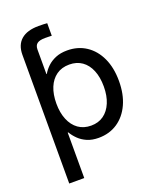

<svg xmlns="http://www.w3.org/2000/svg" viewBox="-168 -828 925 1132"><g transform="rotate(-20 295.0 -262.5)"><path d="M66.9 -430.2V-603Q66.9 -665.5 104.7 -698Q142.6 -730.5 213.9 -730.5Q231.9 -730.5 245.1 -730Q258.3 -729.5 268.1 -728.5V-649.9Q260.3 -650.4 247.3 -650.6Q234.4 -650.9 226.6 -650.9Q191.9 -650.9 176.5 -639.4Q161.1 -627.9 161.1 -602.5V-430.2ZM66.9 204.1V-529.3H158.7V-448.2H163.6Q176.8 -471.2 198 -491.5Q219.2 -511.7 250.2 -524.7Q281.2 -537.6 322.8 -537.6Q390.1 -537.6 441.2 -503.9Q492.2 -470.2 520.8 -408.7Q549.3 -347.2 549.3 -264.2Q549.3 -181.2 521 -119.4Q492.7 -57.6 441.7 -23.4Q390.6 10.7 323.2 10.7Q282.2 10.7 251.7 -2.4Q221.2 -15.6 200 -36.4Q178.7 -57.1 164.6 -81.1H161.1V204.1ZM306.2 -72.3Q352.1 -72.3 385 -95.9Q418 -119.6 436 -162.8Q454.1 -206.1 454.1 -264.2Q454.1 -322.8 436.3 -365.7Q418.5 -408.7 385.5 -431.9Q352.5 -455.1 306.2 -455.1Q258.8 -455.1 225.3 -431.4Q191.9 -407.7 174.3 -365Q156.7 -322.3 156.7 -264.2Q156.7 -207 174.6 -163.6Q192.4 -120.1 225.8 -96.2Q259.3 -72.3 306.2 -72.3Z"/></g></svg>

Font: Inter Cardless Tabular
Style: Regular
Weight: 400
Designer: Rasmus Andersson
Foundry: rsms
Version: Version 4.000;git-4fc901f